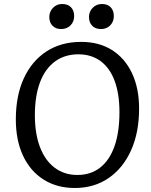

<svg xmlns="http://www.w3.org/2000/svg" viewBox="-20 -924 755 958"><path d="M59 -328Q59 -447 99 -533.5Q139 -620 212 -667.5Q285 -715 385 -715Q474 -715 538.5 -674.5Q603 -634 638.5 -559Q674 -484 674 -382Q674 -263 634 -174Q594 -85 522 -35.5Q450 14 353 14Q264 14 197.5 -28Q131 -70 95 -147Q59 -224 59 -328ZM154 -349Q154 -257 179.5 -190Q205 -123 253 -87Q301 -51 366 -51Q433 -51 480 -88Q527 -125 551.5 -195Q576 -265 576 -364Q576 -456 552 -520.5Q528 -585 482 -619Q436 -653 371 -653Q303 -653 254 -617Q205 -581 179.5 -513Q154 -445 154 -349ZM226 -839Q226 -866 244.5 -885Q263 -904 290 -904Q319 -904 334.5 -887.5Q350 -871 350 -844Q350 -816 332 -797.5Q314 -779 285 -779Q258 -779 242 -795.5Q226 -812 226 -839ZM424 -839Q424 -866 442.5 -885Q461 -904 489 -904Q517 -904 532.5 -887.5Q548 -871 548 -844Q548 -816 530 -797.5Q512 -779 484 -779Q456 -779 440 -795.5Q424 -812 424 -839Z"/></svg>

Font: Literata
Style: Italic
Weight: 400
Italic angle: -2°
Designer: Latin by Veronika Burian and Jose Scaglione. Greek by Irene Vlachou. Cyrillic by Vera Evstafieva
Foundry: TypeTogether
Version: Version 3.103;gftools[0.9.29]